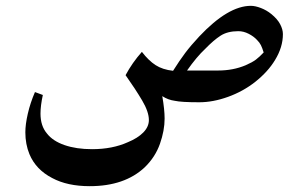

<svg xmlns="http://www.w3.org/2000/svg" viewBox="-20 -354 1047 659"><path d="M924 -148Q900 -108 856 -73Q814 -40 762.5 -21.5Q711 -3 664 -3Q602 -3 580 -8Q557 -11 537 -24Q545 22 545 53Q545 94 529 139.5Q513 185 477 220Q408 285 288 285Q211 285 159 257Q103 228 81 175Q67 141 67 100Q67 73 75.5 36Q84 -1 100 -38L127 -28Q119 9 119 36Q119 78 141 104Q161 130 201.5 144Q242 158 296 158Q366 158 419 134Q453 120 472 100.5Q491 81 491 58Q491 30 468 -9Q445 -48 411 -96Q434 -139 467 -176Q490 -146 514 -130.5Q538 -115 574 -111Q596 -146 615.5 -172Q635 -198 664 -229Q763 -334 841 -334Q856 -334 875.5 -326.5Q895 -319 911 -306Q932 -289 941.5 -271Q951 -253 951 -237Q951 -192 924 -148ZM862 -217Q851 -229 833.5 -238Q816 -247 798 -247Q761 -247 737 -231.5Q713 -216 684 -186Q655 -159 622 -112H729Q780 -112 823 -130Q846 -140 858.5 -149.5Q871 -159 885 -174Q880 -190 875.5 -199Q871 -208 862 -217Z"/></svg>

Font: Mirza Medium
Style: Regular
Weight: 500
Designer: Arabic design by Kourosh Beigpour, Latin design by Eduardo Tunni, engineering by Lasse Fister
Version: Version 1.0010g